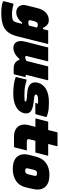

<svg xmlns="http://www.w3.org/2000/svg" viewBox="1002 -1792 945 3090"><g transform="rotate(90 1475.0 -247.5)"><path d="M259 -560Q295 -560 319 -543Q343 -526 358 -504Q373 -482 378 -466H399Q404 -487 409.5 -508Q415 -529 420 -550H629Q640 -550 637 -539Q607 -419 575.5 -294Q544 -169 516 -57Q492 41 446.5 98.5Q401 156 326 180.5Q251 205 137 205Q72 205 19 196Q-34 187 -49 172Q-51 170 -50 164Q-40 126 -30.5 87Q-21 48 -11 10H9Q81 32 165 32Q206 32 230.5 25.5Q255 19 267 7Q279 -5 284.5 -20.5Q290 -36 294 -50Q299 -70 304 -89.5Q309 -109 314 -129H294Q260 -85 217 -60.5Q174 -36 129 -36Q87 -36 57.5 -57Q28 -78 16.5 -115Q5 -152 17 -199L62 -380Q85 -471 136.5 -515.5Q188 -560 259 -560ZM259 -240Q266 -230 292 -230Q321 -230 342 -241Q350 -273 358 -304.5Q366 -336 374 -368Q367 -375 356.5 -379Q346 -383 329 -383Q307 -383 293.5 -370Q280 -357 272 -326L257 -269Q253 -250 259 -240Z M694 -550H908Q919 -550 916 -539Q896 -457 875 -374Q854 -291 833 -208Q827 -180 851 -180Q864 -180 878 -184Q892 -188 911 -199Q933 -286 955.5 -374.5Q978 -463 999 -550H1213Q1224 -550 1221 -539Q1179 -369 1136 -199Q1134 -193 1137 -190Q1139 -187 1144 -187H1173Q1162 -142 1150.5 -96.5Q1139 -51 1128 -6Q1125 5 1114 5H1027Q974 5 939 -20.5Q904 -46 896 -86H877Q796 10 700 10Q634 10 606.5 -41Q579 -92 600 -175Q618 -249 634.5 -314Q651 -379 670 -452Q676 -477 682 -501Q688 -525 694 -550Z M1579 -562Q1684 -562 1742 -547Q1800 -532 1809 -525Q1815 -520 1814 -516L1770 -354Q1767 -343 1756 -343H1586L1600 -385Q1591 -387 1581 -387.5Q1571 -388 1553 -388Q1500 -388 1478.5 -381Q1457 -374 1452 -355Q1446 -330 1501 -324L1578 -315Q1692 -302 1729.5 -263.5Q1767 -225 1751 -158Q1732 -77 1648.5 -32.5Q1565 12 1442 12Q1272 12 1175 -26Q1168 -28 1170 -35Q1181 -76 1191 -118Q1201 -160 1211 -201H1231Q1265 -190 1298.5 -182Q1332 -174 1372.5 -170.5Q1413 -167 1468 -167Q1524 -167 1543 -170Q1562 -173 1564 -180Q1567 -191 1552.5 -197.5Q1538 -204 1503 -207L1425 -213Q1222 -228 1263 -388Q1283 -465 1361 -513.5Q1439 -562 1579 -562Z M1888 -550H2023Q2030 -578 2038 -609Q2043 -632 2049 -655Q2055 -678 2061 -700H2275Q2286 -700 2283 -689L2248 -550H2427Q2438 -550 2435 -539Q2430 -517 2420 -479.5Q2410 -442 2400.5 -404.5Q2391 -367 2385 -344H2196L2172 -248Q2167 -226 2175 -217Q2184 -206 2211 -206H2352Q2339 -157 2328 -108Q2317 -59 2303 -11Q2300 0 2290 0H2127Q2056 0 2008.5 -29Q1961 -58 1943.5 -111Q1926 -164 1944 -235Q1957 -288 1972 -344H1846Q1835 -344 1838 -355Q1844 -378 1853.5 -415.5Q1863 -453 1873 -490.5Q1883 -528 1888 -550Z M2746 -570Q2881 -570 2940 -500Q2999 -430 2973 -311L2949 -201Q2924 -88 2843.5 -34Q2763 20 2650 20Q2512 20 2452.5 -51Q2393 -122 2423 -241L2450 -349Q2478 -460 2554.5 -515Q2631 -570 2746 -570ZM2720 -370Q2695 -370 2683.5 -359.5Q2672 -349 2664 -320L2642 -230Q2635 -202 2643 -191Q2651 -180 2680 -180Q2705 -180 2717 -191Q2729 -202 2736 -230L2758 -320Q2765 -348 2757 -359Q2749 -370 2720 -370Z"/></g></svg>

Font: Recursive Mn Lnr St XBk
Style: Italic
Weight: 1000
Italic angle: -15°
Monospace: yes
Version: Version 1.079;hotconv 1.0.112;makeotfexe 2.5.65598; ttfautoh